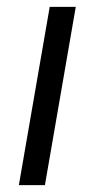

<svg xmlns="http://www.w3.org/2000/svg" viewBox="-20 -540 276 560"><path d="M35 0H111L201 -520H125Z"/></svg>

Font: Fixel Text 20240404
Style: Italic
Weight: 400
Width: 4
Italic angle: -10°
Designer: AlfaBravo + MacPaw
Foundry: Kyrylo Tkachov, Marchela Mozhyna, Serhii Makarenko, Maria Weinstein, Zakhar Kryvoshyya
Version: Version 1.211;Glyphs 3.2 (3225)